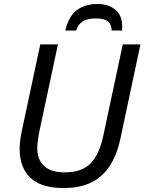

<svg xmlns="http://www.w3.org/2000/svg" viewBox="-20 -938 728 968"><path d="M300 10Q188 10 133.5 -41.5Q79 -93 79 -188Q79 -205 82 -230Q85 -255 91 -283L183 -714H272L179 -278Q174 -255 171 -230Q168 -205 168 -189Q168 -133 202.5 -101Q237 -69 305 -69Q394 -69 437.5 -115Q481 -161 500 -250L599 -714H688L588 -243Q572 -165 537.5 -108Q503 -51 445 -20.5Q387 10 300 10ZM309 -784Q326 -856 367.5 -887Q409 -918 472 -918Q526 -918 561 -889.5Q596 -861 596 -806Q596 -801 596 -795.5Q596 -790 595 -784H543Q543 -813 525 -829Q507 -845 463 -845Q417 -845 394.5 -828.5Q372 -812 364 -784Z"/></svg>

Font: Manna Sans
Style: Italic
Weight: 400
Italic angle: -12°
Designer: Monotype Design Team
Foundry: Monotype Imaging Inc.
Version: Version 2.001.1; ttfautohint (v1.8.2)